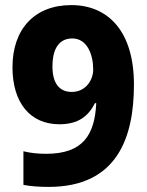

<svg xmlns="http://www.w3.org/2000/svg" viewBox="-20 -815 579 754"><path d="M506 -483C506 -694 403 -795 260 -795C116 -795 29 -701 29 -551C29 -411 99 -327 213 -327C288 -327 327 -359 353 -410H358C352 -284 305 -211 161 -211C129 -211 100 -214 72 -221V-89C101 -83 139 -81 171 -81C441 -81 506 -276 506 -483ZM264 -664C322 -664 346 -601 346 -542C346 -500 316 -454 262 -454C212 -454 186 -489 186 -554C186 -632 218 -664 264 -664Z"/></svg>

Font: Noto Sans Kannada UI SemiCondensed ExtraBold
Style: Regular
Weight: 800
Width: 4
Designer: Jelle Bosma - Monotype Design Team
Foundry: Monotype Imaging Inc.
Version: Version 2.005